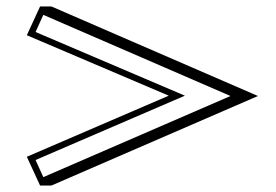

<svg xmlns="http://www.w3.org/2000/svg" viewBox="-20 -645 855 594"><path d="M552 -349 90 -150 114 -97 693 -348 114 -599 90 -546ZM63 -160 502 -349 63 -536 104 -625H139L778 -348L139 -71H104Z"/></svg>

Font: Jacques Francois Shadow
Style: Regular
Weight: 400
Designer: Alexei Vanyashin, Nikita Kanarev (i@xarsok.ru)
Foundry: Cyreal (www.cyreal.org)
Version: Version 1.003